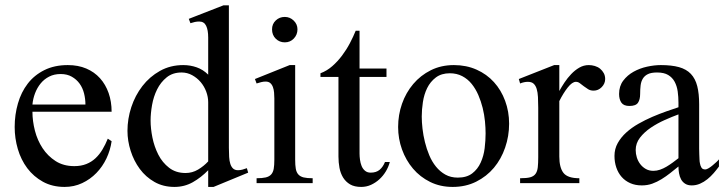

<svg xmlns="http://www.w3.org/2000/svg" viewBox="-20 -700 2769 734"><path d="M406.7 -160.2Q401.9 -126 387 -94.5Q372.1 -63 348.6 -38.8Q325.2 -14.6 294.2 0Q263.2 14.6 227.1 14.6Q180.2 14.6 144.3 -5.1Q108.4 -24.9 84.2 -57.1Q60.1 -89.4 48.1 -130.4Q36.1 -171.4 36.1 -214.4Q36.1 -261.7 48.6 -304.7Q61 -347.7 85.9 -380.1Q110.8 -412.6 149.4 -431.9Q188 -451.2 239.3 -451.2Q278.8 -451.2 309.8 -438Q340.8 -424.8 362.3 -400.9Q383.8 -377 395.3 -344.2Q406.7 -311.5 406.7 -272.9H104Q104 -237.3 113.5 -200.4Q123 -163.6 142.8 -133.5Q162.6 -103.5 192.6 -84.2Q222.7 -64.9 264.2 -64.9Q289.6 -64.9 309.6 -72.8Q329.6 -80.6 345 -95Q360.4 -109.4 371.8 -128.7Q383.3 -147.9 392.1 -169.9ZM306.6 -300.3Q306.6 -321.8 301.3 -343Q295.9 -364.3 284.2 -380.4Q272.5 -396.5 254.6 -406.7Q236.8 -417 211.9 -417Q187 -417 168 -407.2Q148.9 -397.5 135.5 -381.1Q122.1 -364.7 114 -343.5Q106 -322.3 104 -300.3Z M796.4 14.6H775.9V-49.3Q749 -21.5 717 -3.4Q685.1 14.6 647 14.6Q604 14.6 570.6 -4.4Q537.1 -23.4 514.4 -54.2Q491.7 -85 479.5 -123.3Q467.3 -161.6 467.3 -199.7Q467.3 -245.6 481.9 -290.3Q496.6 -335 524.2 -370.8Q551.8 -406.7 591.6 -429Q631.3 -451.2 680.7 -451.2Q707.5 -451.2 731.9 -442.6Q756.3 -434.1 775.9 -414.6V-556.6Q775.9 -585 768.1 -601.3Q760.3 -617.7 741.7 -617.7Q732.9 -617.7 724.9 -616Q716.8 -614.3 708 -611.3L701.7 -627.9L834.5 -679.7H855V-134.8Q855 -115.7 856 -100.1Q856.9 -84.5 860.6 -73.2Q864.3 -62 871.1 -55.7Q877.9 -49.3 890.1 -49.3Q897.9 -49.3 906.5 -51.5Q915 -53.7 923.8 -57.1L928.7 -40ZM775.9 -309.1Q775.9 -329.6 768.3 -349.9Q760.7 -370.1 747.1 -386.2Q733.4 -402.3 714.6 -412.6Q695.8 -422.9 674.3 -422.9Q640.1 -422.9 617.2 -404.3Q594.2 -385.7 580.6 -358.2Q566.9 -330.6 561.3 -298.6Q555.7 -266.6 555.7 -239.3Q555.7 -209 562.7 -174.1Q569.8 -139.2 585.2 -108.9Q600.6 -78.6 626.5 -58.6Q652.3 -38.6 689.5 -38.6Q715.3 -38.6 737.3 -51.8Q759.3 -64.9 775.9 -83Z M1117.2 -587.9Q1117.2 -567.4 1103.3 -552.7Q1089.4 -538.1 1068.8 -538.1Q1048.3 -538.1 1034.2 -552Q1020 -565.9 1020 -587.9Q1020 -608.4 1034.2 -621.8Q1048.3 -635.3 1068.8 -635.3Q1088.4 -635.3 1102.8 -621.3Q1117.2 -607.4 1117.2 -587.9ZM960.9 0V-18.6Q982.4 -18.6 995.8 -21.7Q1009.3 -24.9 1016.6 -33Q1023.9 -41 1026.4 -54.7Q1028.8 -68.4 1028.8 -89.4V-323.7Q1028.8 -334.5 1027.8 -345.9Q1026.9 -357.4 1023.4 -366.9Q1020 -376.5 1013.4 -382.3Q1006.8 -388.2 995.1 -388.2Q987.3 -388.2 978.5 -386Q969.7 -383.8 960.9 -380.9L954.6 -397.9L1087.4 -451.2H1108.4V-89.4Q1108.4 -68.4 1110.8 -54.7Q1113.3 -41 1120.6 -33Q1127.9 -24.9 1140.9 -21.7Q1153.8 -18.6 1175.3 -18.6V0Z M1470.2 -80.6Q1465.3 -62 1455.1 -44.9Q1444.8 -27.8 1430.4 -14.6Q1416 -1.5 1398.4 6.6Q1380.9 14.6 1360.8 14.6Q1335 14.6 1318.4 4.9Q1301.8 -4.9 1291.7 -21.2Q1281.7 -37.6 1277.8 -58.3Q1273.9 -79.1 1273.9 -101.6V-405.8H1205.1V-419.9Q1230 -429.2 1250.5 -447.3Q1271 -465.3 1287.8 -487.8Q1304.7 -510.3 1317.6 -534.9Q1330.6 -559.6 1339.8 -582.5H1354.5V-438H1457.5V-405.8H1354.5V-112.8Q1354.5 -102.1 1356.2 -89.4Q1357.9 -76.7 1362.3 -65.7Q1366.7 -54.7 1375.2 -47.4Q1383.8 -40 1397 -40Q1418.5 -40 1431.4 -51Q1444.3 -62 1451.7 -80.6Z M1926.3 -227.1Q1926.3 -179.7 1911.1 -135.7Q1896 -91.8 1868.2 -58.6Q1840.3 -25.4 1800.3 -5.4Q1760.3 14.6 1710.4 14.6Q1663.1 14.6 1624.5 -4.4Q1585.9 -23.4 1558.8 -55.4Q1531.7 -87.4 1516.8 -128.7Q1502 -169.9 1502 -214.4Q1502 -260.7 1516.8 -303.2Q1531.7 -345.7 1559.8 -378.9Q1587.9 -412.1 1627.2 -431.6Q1666.5 -451.2 1715.3 -451.2Q1762.7 -451.2 1801.8 -433.8Q1840.8 -416.5 1868.4 -386Q1896 -355.5 1911.1 -314.5Q1926.3 -273.4 1926.3 -227.1ZM1836.4 -189.9Q1836.4 -210.9 1834 -236.3Q1831.5 -261.7 1825.2 -287.4Q1818.8 -313 1808.6 -336.7Q1798.3 -360.4 1783.2 -379.2Q1768.1 -397.9 1747.1 -408.9Q1726.1 -419.9 1699.7 -419.9Q1667.5 -419.9 1646.2 -403.8Q1625 -387.7 1613 -363.3Q1601.1 -338.9 1596.7 -309.8Q1592.3 -280.8 1592.3 -254.4Q1592.3 -233.4 1595.2 -208Q1598.1 -182.6 1604.5 -156.7Q1610.8 -130.9 1621.1 -106.4Q1631.3 -82 1646.7 -63Q1662.1 -43.9 1682.6 -32.5Q1703.1 -21 1730 -21Q1764.2 -21 1785.2 -37.1Q1806.2 -53.2 1817.6 -78.4Q1829.1 -103.5 1832.8 -133.3Q1836.4 -163.1 1836.4 -189.9Z M2293.5 -397.9Q2293.5 -380.4 2280.3 -366.9Q2267.1 -353.5 2249.5 -353.5Q2237.3 -353.5 2228.5 -358.9Q2219.7 -364.3 2211.7 -370.4Q2203.6 -376.5 2196.8 -381.8Q2189.9 -387.2 2181.6 -387.2Q2167.5 -387.2 2150.4 -365.5Q2133.3 -343.8 2118.2 -313.5V-101.6Q2118.2 -59.6 2134 -39.1Q2149.9 -18.6 2194.8 -18.6V0H1968.3V-18.6Q1993.2 -18.6 2006.8 -22.2Q2020.5 -25.9 2027.3 -35.4Q2034.2 -44.9 2035.9 -60.5Q2037.6 -76.2 2037.6 -99.1V-288.1Q2037.6 -311 2036.6 -329.1Q2035.6 -347.2 2031.7 -360.1Q2027.8 -373 2020 -380.1Q2012.2 -387.2 1998 -387.2Q1983.9 -387.2 1968.3 -380.9L1963.4 -397.9L2098.6 -451.2H2118.2V-352.1Q2126.5 -367.2 2137.9 -384.5Q2149.4 -401.9 2163.6 -416.7Q2177.7 -431.6 2194.6 -441.4Q2211.4 -451.2 2231 -451.2Q2242.2 -451.2 2253.9 -447.8Q2265.6 -444.3 2274.2 -437.3Q2282.7 -430.2 2288.1 -420.4Q2293.5 -410.6 2293.5 -397.9Z M2728.5 -63.5Q2719.7 -51.3 2708.5 -38.3Q2697.3 -25.4 2684.3 -14.9Q2671.4 -4.4 2656.2 2.2Q2641.1 8.8 2624.5 8.8Q2609.4 8.8 2599.4 2.4Q2589.4 -3.9 2583.7 -14.4Q2578.1 -24.9 2575.9 -37.6Q2573.7 -50.3 2573.7 -63.5Q2558.1 -50.8 2542 -38.1Q2525.9 -25.4 2508.8 -14.9Q2491.7 -4.4 2473.4 2.2Q2455.1 8.8 2433.6 8.8Q2408.7 8.8 2389.4 0.2Q2370.1 -8.3 2356.7 -23.4Q2343.3 -38.6 2336.2 -59.3Q2329.1 -80.1 2329.1 -104Q2329.1 -130.9 2341.6 -153.1Q2354 -175.3 2374.3 -193.6Q2394.5 -211.9 2420.7 -226.8Q2446.8 -241.7 2474.1 -253.4Q2501.5 -265.1 2527.3 -274.2Q2553.2 -283.2 2573.7 -290V-307.6Q2573.7 -329.6 2570.8 -350.3Q2567.9 -371.1 2559.1 -387.5Q2550.3 -403.8 2534.4 -413.3Q2518.6 -422.9 2491.7 -422.9Q2469.7 -422.9 2457 -416.7Q2444.3 -410.6 2437.5 -399.4Q2430.7 -388.2 2429 -373.3Q2427.2 -358.4 2427.2 -340.8Q2427.2 -319.3 2418.9 -307.1Q2410.6 -294.9 2386.2 -294.9Q2364.3 -294.9 2355.5 -307.6Q2346.7 -320.3 2346.7 -340.8Q2346.7 -370.6 2362.5 -391.6Q2378.4 -412.6 2402.1 -425.8Q2425.8 -439 2453.6 -445.1Q2481.4 -451.2 2506.3 -451.2Q2547.4 -451.2 2575.7 -443.4Q2604 -435.5 2621.1 -417.5Q2638.2 -399.4 2645.5 -370.8Q2652.8 -342.3 2652.8 -301.3V-152.3Q2652.8 -143.1 2652.8 -132.1Q2652.8 -121.1 2653.3 -110.6Q2653.8 -100.1 2654.1 -91.1Q2654.3 -82 2655.8 -75.7Q2657.2 -66.9 2661.4 -59.6Q2665.5 -52.2 2676.3 -52.2Q2681.2 -52.2 2689 -56.9Q2696.8 -61.5 2704.3 -67.9Q2711.9 -74.2 2718.8 -80.6Q2725.6 -86.9 2728.5 -90.8ZM2573.7 -262.7Q2549.8 -253.9 2521.2 -241.2Q2492.7 -228.5 2467.8 -211.7Q2442.9 -194.8 2426.5 -173.6Q2410.2 -152.3 2410.2 -126.5Q2410.2 -111.8 2414.6 -97.9Q2418.9 -84 2427.7 -72.5Q2436.5 -61 2449 -54Q2461.4 -46.9 2478 -46.9Q2490.7 -46.9 2503.4 -51.3Q2516.1 -55.7 2528.3 -63Q2540.5 -70.3 2552.2 -78.9Q2564 -87.4 2573.7 -95.2Z"/></svg>

Font: Kitab
Style: Regular
Weight: 400
Designer: SIL International
Foundry: Khaled Hosny
Version: Version 1.000